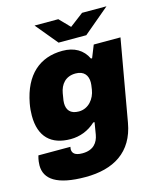

<svg xmlns="http://www.w3.org/2000/svg" viewBox="-135 -820 935 1124"><g transform="rotate(-15 332.5 -258.0)"><path d="M619 -725H471L388 -662L327 -725H183L293 -592H461ZM243 209C412 209 534 138 564 -34L651 -528H489L459 -453H452C425 -510 373 -540 302 -540C164 -540 69 -458 38 -293C33 -266 31 -242 31 -219C31 -91 98 -28 216 -28C272 -28 325 -48 368 -88H376C372 -64 368 -39 364 -15C356 30 329 70 261 70C215 70 200 53 200 29C200 25 201 19 202 15H8C0 42 -1 65 -1 74C-1 157 69 209 243 209ZM304 -172C252 -172 232 -201 232 -241C232 -248 232 -257 240 -300C249 -351 280 -392 342 -392C393 -392 415 -361 415 -319C415 -310 414 -300 410 -275C402 -223 364 -172 304 -172Z"/></g></svg>

Font: Archivo Black
Style: Italic
Weight: 900
Italic angle: -10°
Designer: Hector Gatti
Foundry: Omnibus-Type
Version: Version 2.001